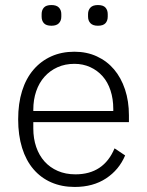

<svg xmlns="http://www.w3.org/2000/svg" viewBox="-20 -729 583 761"><path d="M276 12Q225 12 183.5 -6Q142 -24 112.5 -58.5Q83 -93 67.5 -143Q52 -193 52 -256Q52 -319 67.5 -368.5Q83 -418 112.5 -452.5Q142 -487 183 -505.5Q224 -524 275 -524Q324 -524 364 -505.5Q404 -487 432 -454Q460 -421 475.5 -374.5Q491 -328 491 -272V-245H112V-220Q112 -180 123.5 -146.5Q135 -113 156.5 -89Q178 -65 209 -51.5Q240 -38 279 -38Q391 -38 434 -141L476 -113Q452 -56 400.5 -22Q349 12 276 12ZM275 -476Q238 -476 208 -462.5Q178 -449 156.5 -425Q135 -401 123.5 -367.5Q112 -334 112 -294V-289H429V-297Q429 -337 418 -370.5Q407 -404 386.5 -427Q366 -450 337.5 -463Q309 -476 275 -476ZM184 -627Q163 -627 154 -637Q145 -647 145 -663V-673Q145 -689 154 -699Q163 -709 184 -709Q204 -709 213.5 -699Q223 -689 223 -673V-663Q223 -647 213.5 -637Q204 -627 184 -627ZM368 -627Q348 -627 338.5 -637Q329 -647 329 -663V-673Q329 -689 338.5 -699Q348 -709 368 -709Q389 -709 398 -699Q407 -689 407 -673V-663Q407 -647 398 -637Q389 -627 368 -627Z"/></svg>

Font: IBM Plex Thai Light
Style: Regular
Weight: 300
Designer: Mike Abbink, Paul van der Laan, Pieter van Rosmalen, Ben Mitchell, Mark Frömberg
Foundry: Bold Monday
Version: Version 1.0